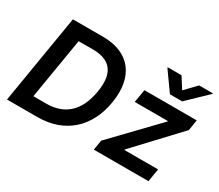

<svg xmlns="http://www.w3.org/2000/svg" viewBox="-133 -1067 1554 1364"><g transform="rotate(30 643.5 -384.5)"><path d="M276.3 0C497.9 0 647.7 -133.2 684.7 -357.2C723 -587 611.5 -727.3 394.9 -727.3H147L26.3 0ZM176.8 -114 259.9 -613.3H375.4C523.1 -613.3 584.2 -534.8 556.5 -371.8C528.4 -201 434.3 -114 283 -114ZM738.3 0H1186.8L1204.2 -106.5H927.2L928.6 -111.2L1253.6 -457.7L1267.8 -545.5H838.8L820.7 -438.9H1092.7L1091.3 -434.3L752.1 -81.7ZM900.9 -764.2 1010.3 -610.8H1110.8L1270.2 -764.2L1271 -769.2H1158.4L1071.4 -678.3L1013.8 -769.2H901.6Z"/></g></svg>

Font: Margiela Sans Semi Bold
Style: Italic
Weight: 600
Italic angle: -9.39999°
Designer: Stefan Endress, Andreas Faust
Version: Version 1.100;FEAKit 1.0